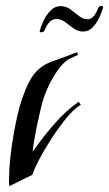

<svg xmlns="http://www.w3.org/2000/svg" viewBox="-20 -628 373 658"><path d="M12 10Q11 5 11 -1.5Q11 -8 11 -15Q11 -46 15.5 -89Q20 -132 28.5 -178Q37 -224 47 -262Q67 -330 91 -366Q115 -402 160 -418Q165 -420 178.5 -424.5Q192 -429 207 -435Q222 -441 233 -445Q244 -449 244 -449L248 -440L221 -428Q203 -420 184 -395.5Q165 -371 149 -338.5Q133 -306 124 -273Q114 -233 105 -189.5Q96 -146 92 -108Q124 -155 166.5 -203.5Q209 -252 250 -279L257 -269Q232 -254 205.5 -221Q179 -188 154.5 -150Q130 -112 113 -79Q96 -46 91 -29ZM265 -520Q247 -520 232 -531Q217 -542 203 -552.5Q189 -563 173 -563Q148 -563 132 -523Q131 -518 123 -517.5Q115 -517 116 -521Q119 -534 128 -554.5Q137 -575 152.5 -591Q168 -607 187 -607Q207 -607 222 -595.5Q237 -584 251 -573Q265 -562 281 -562Q292 -562 301 -572.5Q310 -583 316 -599Q319 -608 328 -608Q334 -608 333 -601Q329 -587 320 -567.5Q311 -548 297.5 -534Q284 -520 265 -520Z"/></svg>

Font: Kings
Style: Regular
Weight: 400
Designer: Robert E. Leuschke
Foundry: Robert E. Leuschke
Version: Version 1.010; ttfautohint (v1.8.3)